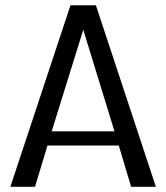

<svg xmlns="http://www.w3.org/2000/svg" viewBox="-20 -722 643 742"><path d="M20 0 252.4 -701.7H350.6L582.5 0H486.8L439 -159.7H163.6L115.2 0ZM179.7 -214.4H422.4L301.8 -606.9Z"/></svg>

Font: Mako
Style: Regular
Weight: 400
Designer: vernon adams
Foundry: vernon adams
Version: Version 1.100; ttfautohint (v1.8.4.7-5d5b);gftools[0.9.33]